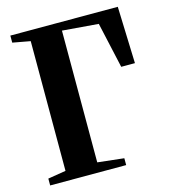

<svg xmlns="http://www.w3.org/2000/svg" viewBox="-111 -831 812 920"><g transform="rotate(-15 295.5 -371.5)"><path d="M24 0V-34L113 -48.5V-692L25.5 -708V-743H558.5L568 -461H500L449.5 -687.5L270.5 -702V-48.5L401 -34V0Z"/></g></svg>

Font: Merriweather 96pt
Style: Bold
Weight: 700
Version: Version 2.100